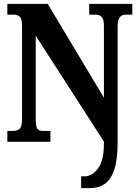

<svg xmlns="http://www.w3.org/2000/svg" viewBox="-20 -734 712 994"><path d="M400 240V179H418Q457 179 487.5 138Q518 97 518 9V-1L165 -549V-119Q165 -77 174 -66.5Q183 -56 205 -56H241V0H18V-56H45Q68 -56 81 -66.5Q94 -77 94 -119V-599Q94 -638 81.5 -648Q69 -658 53 -658H18V-714H227L518 -228V-599Q518 -634 506.5 -646Q495 -658 478 -658H442V-714H665V-658H630Q611 -658 600 -644.5Q589 -631 589 -595V2Q589 91 572 143Q555 195 523 217.5Q491 240 444 240Z"/></svg>

Font: Noto Serif Sinhala ExtraCondensed Black
Style: Regular
Weight: 900
Width: 2
Designer: Jelle Bosma - Monotype Design Team
Foundry: Monotype Imaging Inc.
Version: Version 2.007; ttfautohint (v1.8.4.7-5d5b)